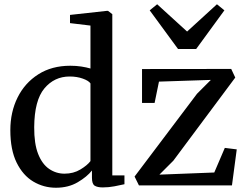

<svg xmlns="http://www.w3.org/2000/svg" viewBox="-20 -870 1156 901"><path d="M242.5 11Q185 11 136.2 -18Q87.5 -47 58 -107Q28.5 -167 28.5 -259Q28.5 -344 62.5 -412.5Q96.5 -481 159.8 -521.2Q223 -561.5 310 -561.5Q337 -561.5 361.5 -557.8Q386 -554 404.5 -548.5V-750L308.5 -761.5V-800L481 -819H487L507 -803.5V-47H564V-5.5Q544.5 -1 517.5 4.2Q490.5 9.5 462 9.5Q437.5 9.5 424.5 1.5Q411.5 -6.5 411.5 -36V-70Q388.5 -40.5 344.8 -14.8Q301 11 242.5 11ZM282.5 -55Q325 -55 357.5 -74.8Q390 -94.5 404.5 -114V-478.5Q396.5 -491 368.8 -501Q341 -511 307 -511Q235 -511 188.2 -455Q141.5 -399 140.5 -273.5Q140 -195.5 159 -147.5Q178 -99.5 210.8 -77.2Q243.5 -55 282.5 -55ZM969.5 -495 726 -487 705.5 -387H646.5V-546L1065 -546.5L1084 -506L793.5 -116L728 -50.5L985.5 -60.5L1035 -176L1091 -169L1068.5 0H632L611.5 -41.5L904.5 -430ZM717.5 -850 858 -722 998 -850 1033 -821.5 900.5 -640H815.5L682.5 -821.5Z"/></svg>

Font: Merriweather Text
Style: Regular
Weight: 400
Designer: Eben Sorkin
Foundry: Eben Sorkin
Version: Version 2.100; ttfautohint (v1.7.19-72a1) -l 8 -r 50 -G 200 